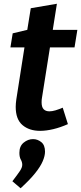

<svg xmlns="http://www.w3.org/2000/svg" viewBox="-20 -696 439 1039"><path d="M347.5 -24.3Q306.9 -6.3 268.3 2.9Q229.7 12.1 197.1 12.1Q138.5 12.1 101.8 -19Q65 -50.1 65 -117.8Q65 -127.8 65.9 -137.4Q66.7 -147 68.4 -158.8L115.3 -458.2L129.2 -439.6H36.4L48.7 -515.6L149.5 -539.7L124.5 -515L146.5 -651.5L287.9 -675.7L262.5 -515L252.4 -534.3H398.6L383.3 -439.6H234.8L253.3 -458.2L207.1 -166.6Q206.1 -162.6 205.6 -156.1Q205.1 -149.6 205.1 -142.6Q205.1 -116.4 216.2 -104.9Q227.3 -93.5 247.5 -93.5Q262.1 -93.5 280.3 -98.9Q298.5 -104.4 319.4 -113.3ZM91.4 322.8 47 284.8Q74.8 248.6 87.6 229.5Q100.4 210.3 100.4 195.9Q100.4 181.1 92.6 167.6Q84.9 154 84.9 131.1Q84.9 94.6 108.2 75.7Q131.5 56.8 158.6 56.8Q183.3 56.8 203.4 73Q223.6 89.2 223.6 124.7Q223.6 147.3 211.3 176.2Q199.1 205.1 170.2 241.2Q141.4 277.3 91.4 322.8Z"/></svg>

Font: Bitter Thin
Style: Italic
Weight: 100
Italic angle: -9°
Designer: Sol Matas, and Bitter project Authors
Foundry: Sol Matas
Version: Version 2.002